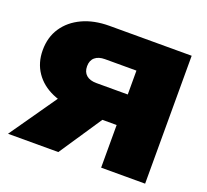

<svg xmlns="http://www.w3.org/2000/svg" viewBox="-127 -904 1138 1058"><g transform="rotate(20 442.0 -375.0)"><path d="M646 -429V-250H343L342 -256Q252 -256 184.5 -285.5Q117 -315 79.5 -370Q42 -425 42 -499Q42 -575 79.5 -631Q117 -687 184.5 -718.5Q252 -750 342 -750H824V0H566V-685L682 -569H382Q344 -569 323 -551Q302 -533 302 -499Q302 -465 323 -447Q344 -429 382 -429ZM550 -351 315 0H20L265 -351Z"/></g></svg>

Font: Unbounded Black
Style: Regular
Weight: 900
Designer: Luke Prowse, Jean-Baptiste Morizot, Fátima Lázaro, Florian Runge
Foundry: NaN
Version: Version 1.701;gftools[0.9.28.dev5+ged2979d]